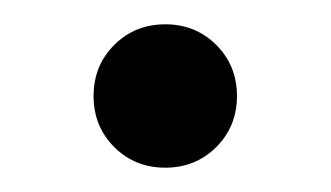

<svg xmlns="http://www.w3.org/2000/svg" viewBox="-20 -398 272 158"><path d="M74 -277Q57 -294 57 -319Q57 -344 74 -361Q91 -378 116 -378Q141 -378 158 -361Q175 -344 175 -319Q175 -294 158 -277Q141 -260 116 -260Q91 -260 74 -277Z"/></svg>

Font: Hind Regular
Style: Regular
Weight: 400
Designer: Manushi Parikh, Satya Rajpurohit
Foundry: Indian Type Foundry
Version: Version 1.201;PS 1.0;hotconv 1.0.78;makeotf.lib2.5.61930; tt